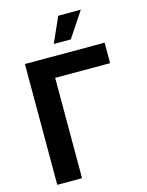

<svg xmlns="http://www.w3.org/2000/svg" viewBox="-137 -1033 858 1117"><g transform="rotate(-15 291.5 -474.5)"><path d="M545.8 -727.5V-604.1H214.9V0H65.7V-727.5ZM258 -796.7 325.8 -948.7H461.7L360.6 -796.7Z"/></g></svg>

Font: Inter Variable LoSnoCo
Style: Regular
Weight: 400
Designer: Rasmus Andersson
Foundry: rsms
Version: Version 4.000;git-a52131595; featfreeze: case,dlig,ss01,ss02